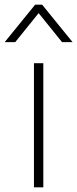

<svg xmlns="http://www.w3.org/2000/svg" viewBox="-65 -800 330 820"><path d="M80 0V-530H120V0ZM0 -620H-45L85 -780H115L245 -620H200L100 -744Z"/></svg>

Font: Cooper Hewitt
Style: Light
Weight: 703
Designer: Village Type and Design LLC
Foundry: Cooper Hewitt Smithsonian Design Museum
Version: 1.000